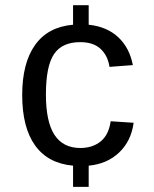

<svg xmlns="http://www.w3.org/2000/svg" viewBox="-20 -708 596 743"><path d="M291 -135.3Q337.9 -135.3 369.4 -160.6Q400.9 -186 408.2 -238.8L497.1 -232.9Q487.8 -162.6 441.4 -118.2Q395 -73.7 323.2 -66.9V15.1H262.7V-66.9Q165.5 -75.7 115.7 -145.3Q65.9 -214.8 65.9 -340.3Q65.9 -463.9 115.7 -533.9Q165.5 -604 262.7 -612.3V-688H323.2V-612.3Q393.1 -605 437 -564.5Q481 -523.9 494.1 -456.1L403.8 -449.2Q397 -493.2 369.1 -519Q341.3 -544.9 290 -544.9Q220.2 -544.9 189 -498.5Q157.7 -452.1 157.7 -342.3Q157.7 -236.8 190.9 -186Q224.1 -135.3 291 -135.3Z"/></svg>

Font: Arial
Style: Regular
Weight: 400
Designer: Steve Matteson
Foundry: Ascender Corporation
Version: Version 2.00.3